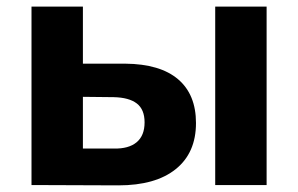

<svg xmlns="http://www.w3.org/2000/svg" viewBox="-20 -558 899 579"><path d="M571 -187Q571 -97 510 -48Q449 1 337 1L75 0V-538H230V-366H358Q463 -365 517 -319Q571 -273 571 -187ZM629 -538H784V0H629ZM416 -189Q416 -228 392.5 -246Q369 -264 323 -265L230 -266V-110H323Q368 -109 392 -129Q416 -149 416 -189Z"/></svg>

Font: APTA Sans Regular
Style: Bold Italic
Weight: 700
Version: Version 7.200